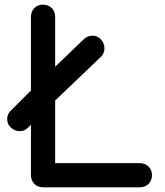

<svg xmlns="http://www.w3.org/2000/svg" viewBox="-20 -801 704 821"><path d="M164.1 0Q141.6 0 127 -14.6Q112.3 -30.3 112.3 -51.8Q112.3 -124 112.3 -267.6Q109.4 -264.6 99.6 -254.9Q85 -240.2 65.4 -240.2Q43 -240.2 27.3 -254.9Q10.7 -269.5 10.7 -292Q10.7 -313.5 26.4 -328.1Q54.7 -356.4 112.3 -414.1Q112.3 -493.2 112.3 -728.5Q112.3 -752 127 -766.6Q141.6 -781.2 164.1 -781.2Q185.5 -781.2 201.2 -766.6Q215.8 -752 215.8 -728.5Q215.8 -658.2 215.8 -515.6Q246.1 -544.9 337.9 -632.8Q345.7 -640.6 355.5 -644.5Q365.2 -648.4 375 -648.4Q397.5 -648.4 412.1 -631.8Q426.8 -615.2 426.8 -594.7Q426.8 -574.2 412.1 -558.6Q346.7 -496.1 215.8 -371.1Q215.8 -304.7 215.8 -103.5Q306.6 -103.5 578.1 -103.5Q599.6 -103.5 615.2 -88.9Q629.9 -74.2 629.9 -51.8Q629.9 -30.3 615.2 -14.6Q599.6 0 578.1 0Q440.4 0 164.1 0Z"/></svg>

Font: Abed
Style: Bold
Weight: 700
Designer: Johan Aakerlund
Version: Version 3.105